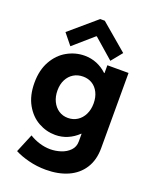

<svg xmlns="http://www.w3.org/2000/svg" viewBox="-177 -878 956 1190"><g transform="rotate(20 300.5 -283.5)"><path d="M68.4 165 119.1 43Q148.4 61.5 184.6 72.8Q220.7 84 256.8 84Q291.5 84 326.2 72.8Q360.8 61.5 384 37.6Q407.2 13.7 407.2 -21.5V-72.3H404.8Q374 -42.5 335.9 -26.1Q297.9 -9.8 254.9 -9.8Q196.3 -9.8 143.6 -39.1Q90.8 -68.4 57.6 -127.4Q24.4 -186.5 24.4 -270.5Q24.4 -354 57.9 -413.6Q91.3 -473.1 145.3 -503.4Q199.2 -533.7 259.8 -534.2Q303.7 -534.2 341.6 -518.6Q379.4 -502.9 409.2 -474.6H412.1V-526.4H551.8V-30.3Q551.8 47.9 516.8 102.5Q481.9 157.2 419.2 185.1Q356.4 212.9 274.4 212.9Q214.4 212.9 159.7 198.7Q105 184.6 68.4 165ZM413.1 -274.4Q413.1 -315.4 397.9 -345.9Q382.8 -376.5 356.4 -392.8Q330.1 -409.2 295.9 -409.2Q260.7 -409.2 233.4 -392.6Q206.1 -376 190.4 -345.5Q174.8 -314.9 174.8 -274.4Q174.8 -233.9 190.2 -202.4Q205.6 -170.9 232.2 -153.3Q258.8 -135.7 293 -135.7Q327.6 -135.7 354.7 -153.1Q381.8 -170.4 397.5 -202.1Q413.1 -233.9 413.1 -274.4ZM97.7 -630.9 272.5 -780.3H302.7L478.5 -630.9L419.9 -558.6L290 -671.9H286.1L156.2 -558.6Z"/></g></svg>

Font: Reddit Sans Vanilla ExtraBold
Style: Regular
Weight: 800
Designer: Stephen Hutchings
Foundry: Reddit
Version: Version 1.013